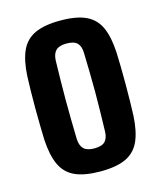

<svg xmlns="http://www.w3.org/2000/svg" viewBox="-97 -680 636 760"><g transform="rotate(-15 221.0 -300.0)"><path d="M221.6 9.1Q156.3 9.1 117.3 -8.8Q78.3 -26.8 60.2 -66.3Q42 -105.8 38.5 -170.5Q37.7 -194.6 37 -228.2Q36.2 -261.8 36.2 -298.8Q36.2 -335.8 36.8 -370.3Q37.4 -404.8 38.5 -430.2Q42 -494.2 60 -533.5Q78 -572.9 116.9 -591Q155.9 -609.1 221.6 -609.1Q287.9 -609.1 326.4 -590.8Q364.9 -572.5 382.7 -533.1Q400.5 -493.8 403.9 -430.2Q405 -406 405.6 -372.3Q406.2 -338.5 406.2 -301.5Q406.2 -264.6 405.6 -230.4Q405 -196.2 403.9 -170.5Q400.5 -106.7 382.7 -67.1Q364.9 -27.5 326.4 -9.2Q287.9 9.1 221.6 9.1ZM221.6 -85.2Q252.3 -85.2 265.4 -98.6Q278.5 -112.1 279.1 -139.8Q280.2 -180 281 -220Q281.9 -260.1 281.9 -300.4Q281.9 -340.7 281 -380.7Q280.2 -420.7 279.1 -460.8Q278.5 -488.3 265.5 -501.6Q252.6 -514.9 221.6 -514.9Q191.5 -514.9 177.9 -501.6Q164.3 -488.3 163.3 -460.8Q162.2 -420.7 161.6 -380.5Q160.9 -340.3 160.9 -300.1Q160.9 -259.9 161.6 -219.7Q162.2 -179.5 163.3 -139.8Q164.3 -112.1 178 -98.6Q191.7 -85.2 221.6 -85.2Z"/></g></svg>

Font: Big Shoulders Thin
Style: Regular
Weight: 100
Designer: Patric King
Foundry: XO Type Co
Version: Version 2.002